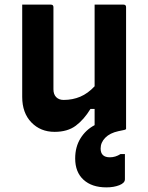

<svg xmlns="http://www.w3.org/2000/svg" viewBox="-20 -558 640 830"><path d="M200 -538Q211 -538 211 -527V-172Q211 -150 223 -138Q235 -126 255 -126Q294 -126 327 -140Q360 -154 389 -185V-538H514Q525 -538 525 -527V0H522L524 2Q520 3 513.5 4.5Q507 6 492 9Q455 17 435 37.5Q415 58 415 84Q415 122 455 122Q479 122 501 108H520V217Q520 233 496 242.5Q472 252 440 252Q377 252 341 219Q305 186 305 127Q305 77 328 40Q351 3 389 -17V-87H371Q343 -41 307.5 -14.5Q272 12 216 12Q155 12 115.5 -29Q76 -70 76 -139V-538Z"/></svg>

Font: Recursive Mn Lnr St
Style: Bold
Weight: 700
Monospace: yes
Version: Version 1.079;hotconv 1.0.112;makeotfexe 2.5.65598; ttfautoh